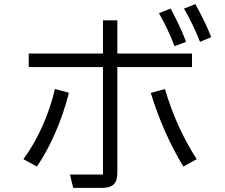

<svg xmlns="http://www.w3.org/2000/svg" viewBox="-20 -886 1096 936"><path d="M955 -682Q921 -769 877 -844L932 -866Q976 -789 1010 -705ZM831 -661Q800 -742 755 -822L812 -844Q863 -748 887 -682ZM337 30 321 -35H482V-559H120V-625H482V-787H552V-625H916V-559H552V-41Q552 -4 534 13Q516 30 478 30ZM94 -110Q147 -182 186.5 -270.5Q226 -359 248 -452L316 -434Q292 -338 252 -244.5Q212 -151 160 -74ZM874 -74Q776 -235 715 -433L784 -452Q839 -265 939 -110Z"/></svg>

Font: PlemolJP
Style: Regular
Weight: 400
Monospace: yes
Version: v2.0.4; ttfautohint (v1.8.4.7-5d5b-dirty) -l 6 -r 45 -G 200 